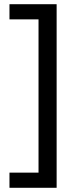

<svg xmlns="http://www.w3.org/2000/svg" viewBox="-20 -734 369 912"><path d="M25 86H163V-642H25V-714H249V158H25Z"/></svg>

Font: Noto Sans Tai Tham
Style: Regular
Weight: 400
Designer: Monotype Design Team 2013. Revised by David WIlliams 2020
Foundry: Monotype Imaging Inc.
Version: Version 2.002